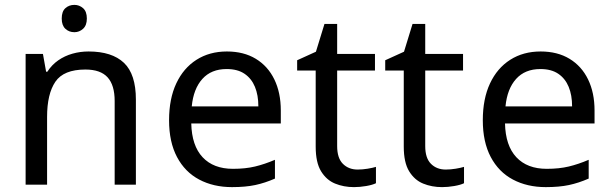

<svg xmlns="http://www.w3.org/2000/svg" viewBox="-20 -757 2508 787"><path d="M285 -737Q305 -737 320.5 -723.5Q336 -710 336 -681Q336 -653 320.5 -639Q305 -625 285 -625Q263 -625 248 -639Q233 -653 233 -681Q233 -710 248 -723.5Q263 -737 285 -737ZM343 -546Q439 -546 488 -499.5Q537 -453 537 -349V0H450V-343Q450 -408 421 -440Q392 -472 330 -472Q241 -472 207 -422Q173 -372 173 -278V0H85V-536H156L169 -463H174Q192 -491 218.5 -509.5Q245 -528 277 -537Q309 -546 343 -546Z M910 -546Q979 -546 1028.5 -516Q1078 -486 1104.5 -431.5Q1131 -377 1131 -304V-251H764Q766 -160 810.5 -112.5Q855 -65 935 -65Q986 -65 1025.5 -74.5Q1065 -84 1107 -102V-25Q1066 -7 1026 1.5Q986 10 931 10Q855 10 796.5 -21Q738 -52 705.5 -113.5Q673 -175 673 -264Q673 -352 702.5 -415Q732 -478 785.5 -512Q839 -546 910 -546ZM909 -474Q846 -474 809.5 -433.5Q773 -393 766 -321H1039Q1039 -367 1025 -401Q1011 -435 982.5 -454.5Q954 -474 909 -474Z M1446 -62Q1466 -62 1487 -65.5Q1508 -69 1521 -73V-6Q1507 1 1481 5.5Q1455 10 1431 10Q1389 10 1353.5 -4.5Q1318 -19 1296 -55Q1274 -91 1274 -156V-468H1198V-510L1275 -545L1310 -659H1362V-536H1517V-468H1362V-158Q1362 -109 1385.5 -85.5Q1409 -62 1446 -62Z M1807 -62Q1827 -62 1848 -65.5Q1869 -69 1882 -73V-6Q1868 1 1842 5.5Q1816 10 1792 10Q1750 10 1714.5 -4.5Q1679 -19 1657 -55Q1635 -91 1635 -156V-468H1559V-510L1636 -545L1671 -659H1723V-536H1878V-468H1723V-158Q1723 -109 1746.5 -85.5Q1770 -62 1807 -62Z M2196 -546Q2265 -546 2314.5 -516Q2364 -486 2390.5 -431.5Q2417 -377 2417 -304V-251H2050Q2052 -160 2096.5 -112.5Q2141 -65 2221 -65Q2272 -65 2311.5 -74.5Q2351 -84 2393 -102V-25Q2352 -7 2312 1.5Q2272 10 2217 10Q2141 10 2082.5 -21Q2024 -52 1991.5 -113.5Q1959 -175 1959 -264Q1959 -352 1988.5 -415Q2018 -478 2071.5 -512Q2125 -546 2196 -546ZM2195 -474Q2132 -474 2095.5 -433.5Q2059 -393 2052 -321H2325Q2325 -367 2311 -401Q2297 -435 2268.5 -454.5Q2240 -474 2195 -474Z"/></svg>

Font: uguzrati25
Style: Book
Weight: 400
Designer: Jelle Bosma - Monotype Design Team, Universal Thirst
Foundry: Monotype Imaging Inc.
Version: Version 2.106